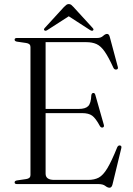

<svg xmlns="http://www.w3.org/2000/svg" viewBox="-20 -882 636 920"><path d="M50 -692Q50 -700 61.5 -700H446Q463.5 -700 474 -709.8Q484.5 -719.5 493 -719.5Q502.5 -719.5 506 -705L544.5 -561.5Q547.5 -551 538.5 -549Q528.5 -547 523.5 -557Q500 -608.5 481.5 -635Q463 -661.5 442.5 -670.8Q422 -680 393.5 -680H198.5V-360H357Q389.5 -360 402.8 -373.8Q416 -387.5 417.5 -425Q419 -435.5 426 -436.5Q434 -438 437 -426.5L477.5 -284Q480.5 -273.5 472 -271Q464 -269.5 459 -277.5Q438.5 -315.5 421.5 -327.8Q404.5 -340 373.5 -340H198.5V-50Q198.5 -20 239.5 -20H403Q432.5 -20 453.2 -31Q474 -42 494.2 -75.5Q514.5 -109 542 -177Q546.5 -186 554.5 -185Q564.5 -184 561 -171L519 2Q515 17.5 505 17.5Q495.5 17.5 484.5 8.8Q473.5 0 451 0H61.5Q50 0 50 -8Q50 -15.5 61 -17.5L105.5 -24Q126 -27 126 -43V-657Q126 -673 105.5 -676L61 -682.5Q50 -684.5 50 -692ZM425.5 -736Q420.5 -732.5 411.5 -738L309.5 -804L207 -738Q198.5 -732.5 193.5 -736Q187.5 -740.5 194.5 -748L286.5 -848.5Q293 -855 298 -858.8Q303 -862.5 309.5 -862.5Q316.5 -862.5 321.2 -858.8Q326 -855 332 -848.5L424 -748Q431 -740.5 425.5 -736Z"/></svg>

Font: Fraunces 72pt S000 Light
Style: Regular
Weight: 300
Version: Version 1.000; ttfautohint (v1.8.3)